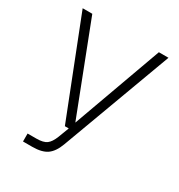

<svg xmlns="http://www.w3.org/2000/svg" viewBox="-163 -639 836 899"><g transform="rotate(30 255.0 -190.0)"><path d="M93 150V107H140Q178 107 195.5 94Q213 81 226 48L248 -10H227L23 -530H75L261 -49L435 -530H487L267 65Q250 111 222.5 130.5Q195 150 143 150Z"/></g></svg>

Font: Geist ExtLt
Style: Regular
Weight: 400
Designer: Basement.studio, Andrés Briganti, Mateo Zaragoza
Foundry: Basement.studio, Vercel, Andrés Briganti, Guido Ferreyra, Mateo Zaragoza
Version: Version 1.401